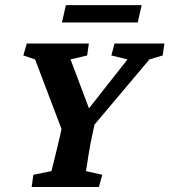

<svg xmlns="http://www.w3.org/2000/svg" viewBox="-20 -747 677 767"><path d="M577.1 -509.8 299.8 -180.7 363.3 -276.4 349.6 -212.9Q345.7 -195.3 341.3 -172.4Q336.9 -149.4 333.5 -127.4Q330.1 -105.5 327.6 -88.9Q325.2 -72.3 323.2 -63.5L388.7 -48.8L375 0H106.4L113.3 -48.8L185.5 -63.5Q187.5 -71.3 191.9 -88.9Q196.3 -106.4 201.7 -128.4Q207 -150.4 212.4 -172.9Q217.8 -195.3 221.7 -212.9L235.4 -276.4L245.1 -180.7L120.1 -509.8L73.2 -525.4L86.9 -573.2H335L328.1 -525.4L261.7 -509.8L342.8 -294.9H320.3L489.3 -509.8L424.8 -525.4L437.5 -573.2H636.7L629.9 -525.4ZM243.2 -726.6H545.9L530.3 -657.2H227.5Z"/></svg>

Font: Crimson Pro
Style: Bold Italic
Weight: 700
Italic angle: -12°
Designer: Jacques Le Bailly
Foundry: Baron von Fonthausen
Version: Version 1.003